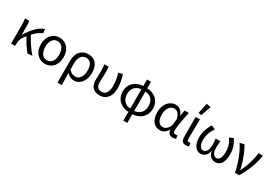

<svg xmlns="http://www.w3.org/2000/svg" viewBox="52 -1916 4623 3241"><g transform="rotate(30 2363.5 -296.0)"><path d="M82 0V-353Q82 -435.5 71.8 -485.8H154.8Q163.1 -449.2 163.1 -373V-221.2H167Q228.5 -326.7 305.4 -403.1Q382.3 -479.5 457 -498L463.9 -419.9Q384.8 -393.1 295.9 -296.9Q334 -221.7 389.2 -139.9Q444.3 -58.1 498 0L405.8 7.8Q366.7 -36.6 322.8 -104Q278.8 -171.4 245.1 -237.8Q216.3 -201.7 200.2 -179.2Q161.6 -127 160.2 -24.9V0Z M743.7 12.2Q649.4 12.2 585.9 -56.2Q522.5 -124.5 522.5 -242.2Q522.5 -302.2 540 -351.1Q557.6 -399.9 587.9 -431.9Q618.2 -463.9 658 -481Q697.8 -498 743.7 -498Q789.6 -498 829.8 -481Q870.1 -463.9 900.4 -431.9Q930.7 -399.9 948 -351.1Q965.3 -302.2 965.3 -242.2Q965.3 -183.1 948 -134.5Q930.7 -85.9 900.4 -54Q870.1 -22 829.8 -4.9Q789.6 12.2 743.7 12.2ZM743.7 -57.1Q807.6 -57.1 843.5 -107.2Q879.4 -157.2 879.4 -242.2Q879.4 -327.6 843.5 -378.4Q807.6 -429.2 743.7 -429.2Q680.7 -429.2 644.5 -378.4Q608.4 -327.6 608.4 -242.2Q608.4 -157.7 644.5 -107.4Q680.7 -57.1 743.7 -57.1Z M1089.4 179.2V-248Q1089.4 -309.6 1106 -358.2Q1122.6 -406.7 1152.1 -436.8Q1181.6 -466.8 1220 -482.4Q1258.3 -498 1303.2 -498Q1404.3 -498 1458.7 -432.4Q1513.2 -366.7 1513.2 -250Q1513.2 -189.9 1496.3 -139.6Q1479.5 -89.4 1451.4 -56.6Q1423.3 -23.9 1387.5 -5.9Q1351.6 12.2 1313 12.2Q1226.1 12.2 1167 -57.1Q1169.9 31.7 1173.3 179.2ZM1298.3 -58.1Q1354 -58.1 1391.1 -110.1Q1428.2 -162.1 1428.2 -250Q1428.2 -333.5 1396.7 -380.9Q1365.2 -428.2 1300.3 -428.2Q1244.1 -428.2 1206.3 -381.1Q1168.5 -334 1168.5 -247.1V-123Q1199.2 -85.4 1231 -71.8Q1262.7 -58.1 1298.3 -58.1Z M1810.1 12.2Q1721.7 12.2 1673.3 -37.1Q1625 -86.4 1625 -181.2Q1625 -209.5 1627 -266.6Q1628.9 -323.7 1628.9 -353Q1628.9 -427.7 1621.1 -485.8H1702.1Q1709 -445.8 1709 -373Q1709 -346.2 1706.1 -276.4Q1703.1 -206.5 1703.1 -175.8Q1703.1 -114.7 1733.2 -85.9Q1763.2 -57.1 1811 -57.1Q1865.7 -57.1 1898.9 -103.5Q1932.1 -149.9 1932.1 -240.2Q1932.1 -363.3 1892.1 -479L1973.1 -498Q2017.1 -370.1 2017.1 -243.2Q2017.1 -122.1 1960.4 -54.9Q1903.8 12.2 1810.1 12.2Z M2372.6 179.2V8.8Q2321.3 7.3 2275.6 -10.3Q2230 -27.8 2194.3 -59.1Q2158.7 -90.3 2137.7 -138.2Q2116.7 -186 2116.7 -244.1Q2116.7 -301.8 2137.7 -349.4Q2158.7 -397 2194.3 -428Q2230 -459 2275.6 -476.3Q2321.3 -493.7 2372.6 -495.1V-622.1H2449.7V-495.1Q2502.4 -493.7 2548.6 -476.3Q2594.7 -459 2629.9 -427.7Q2665 -396.5 2685.3 -349.1Q2705.6 -301.8 2705.6 -244.1Q2705.6 -167.5 2669.7 -109.6Q2633.8 -51.8 2576.4 -22.5Q2519 6.8 2449.7 8.8V179.2ZM2202.6 -244.1Q2202.6 -159.7 2251 -108.9Q2299.3 -58.1 2372.6 -55.2V-431.2Q2299.3 -428.7 2251 -378.4Q2202.6 -328.1 2202.6 -244.1ZM2619.6 -244.1Q2619.6 -329.1 2573 -378.9Q2526.4 -428.7 2449.7 -431.2V-55.2Q2522.9 -58.1 2571.3 -108.9Q2619.6 -159.7 2619.6 -244.1Z M2984.4 12.2Q2899.4 12.2 2848.4 -52.2Q2797.4 -116.7 2797.4 -233.9Q2797.4 -294.4 2814.9 -345.2Q2832.5 -396 2862.1 -429Q2891.6 -461.9 2929.9 -480Q2968.3 -498 3010.3 -498Q3042 -498 3069.8 -485.8Q3097.7 -473.6 3122.6 -444.3Q3147.5 -415 3160.6 -371.1H3162.6L3183.6 -485.8H3265.6Q3264.2 -477.5 3257.1 -443.1Q3250 -408.7 3247.3 -396.2Q3244.6 -383.8 3238.3 -351.8Q3231.9 -319.8 3229.2 -304Q3226.6 -288.1 3221.7 -260.5Q3216.8 -232.9 3214.6 -215.6Q3212.4 -198.2 3209.5 -176.8Q3206.5 -155.3 3205.6 -138.4Q3204.6 -121.6 3204.6 -106.9Q3204.6 -83.5 3218 -70.3Q3231.4 -57.1 3252.4 -57.1Q3269.5 -57.1 3286.6 -64L3298.3 -1Q3266.6 12.2 3234.4 12.2Q3189.5 12.2 3164.1 -12.7Q3138.7 -37.6 3138.7 -86.9H3135.3Q3079.6 12.2 2984.4 12.2ZM3001.5 -58.1Q3049.8 -58.1 3089.4 -102.5Q3128.9 -147 3133.3 -208L3140.6 -298.8Q3108.9 -428.2 3019.5 -428.2Q2963.4 -428.2 2923.3 -377.2Q2883.3 -326.2 2883.3 -234.9Q2883.3 -151.4 2914.6 -104.7Q2945.8 -58.1 3001.5 -58.1Z M3491.7 12.2Q3442.4 12.2 3420.7 -16.4Q3398.9 -44.9 3398.9 -102.1V-485.8H3482.9Q3482.4 -441.9 3480.7 -359.6Q3479 -277.3 3478 -212.6Q3477.1 -147.9 3477.1 -96.2Q3477.1 -57.1 3510.7 -57.1Q3522.9 -57.1 3540 -63L3551.8 0Q3524.9 12.2 3491.7 12.2ZM3464.8 -558.1 3407.7 -568.8 3449.7 -771 3536.1 -754.9Z M3774.9 12.2Q3706.1 12.2 3663.3 -50.8Q3620.6 -113.8 3620.6 -224.1Q3620.6 -292 3644.8 -365.7Q3668.9 -439.5 3708 -498L3783.7 -464.8Q3699.7 -344.2 3699.7 -215.8Q3699.7 -142.1 3723.9 -99.6Q3748 -57.1 3789.1 -57.1Q3828.1 -57.1 3855 -96.7Q3881.8 -136.2 3881.8 -220.2Q3881.8 -262.2 3874 -338.9H3964.8Q3957 -262.2 3957 -220.2Q3957 -133.8 3983.2 -95.5Q4009.3 -57.1 4047.9 -57.1Q4089.4 -57.1 4112.5 -101.3Q4135.7 -145.5 4135.7 -228Q4135.7 -293.9 4118.2 -350.6Q4100.6 -407.2 4060.1 -466.8L4135.7 -498Q4219.7 -371.1 4219.7 -228Q4219.7 -112.8 4179.2 -50.3Q4138.7 12.2 4063 12.2Q4011.7 12.2 3972.2 -22.7Q3932.6 -57.6 3921.9 -123H3918Q3905.3 -56.6 3867.2 -22.2Q3829.1 12.2 3774.9 12.2Z M4446.3 0Q4418.9 -134.3 4370.1 -259.3Q4321.3 -384.3 4259.3 -477.1L4342.3 -498Q4390.6 -422.9 4434.6 -305.4Q4478.5 -188 4499.5 -85.9H4503.4Q4550.8 -182.6 4583.3 -287.4Q4615.7 -392.1 4624.5 -485.8H4708.5Q4689.5 -360.4 4646.5 -245.4Q4603.5 -130.4 4528.3 0Z"/></g></svg>

Font: Source Sans Pro
Style: Regular
Weight: 400
Designer: Paul D. Hunt
Foundry: Adobe Systems Incorporated
Version: Version 3.006;hotconv 1.0.111;makeotfexe 2.5.65597